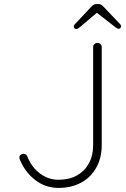

<svg xmlns="http://www.w3.org/2000/svg" viewBox="-20 -910 618 940"><path d="M267 10Q202 10 152 -29Q102 -68 77 -129Q75 -135 75 -139Q75 -148 81.5 -152.5Q88 -157 95 -157Q103 -157 107 -153.5Q111 -150 114 -144Q133 -94 174 -62Q215 -30 267 -30Q319 -30 356.5 -51Q394 -72 415 -110Q436 -148 436 -199V-680Q436 -688 442 -694Q448 -700 458 -700Q467 -700 472.5 -694Q478 -688 478 -680V-199Q478 -137 451.5 -89.5Q425 -42 377.5 -16Q330 10 267 10ZM451 -850 462 -854 372 -778Q367 -774 362.5 -771Q358 -768 353 -768Q348 -768 344.5 -772Q341 -776 341 -780Q341 -783 342.5 -786Q344 -789 347 -792L428 -878Q434 -884 439 -887Q444 -890 452 -890H462Q470 -890 475 -887Q480 -884 486 -878L567 -793Q570 -790 571.5 -787Q573 -784 573 -781Q573 -777 569.5 -773Q566 -769 561 -769Q557 -769 552 -772Q547 -775 542 -779Z"/></svg>

Font: Quicksand Variable Light
Style: Regular
Weight: 300
Designer: Andrew Paglinawan
Foundry: Andrew Paglinawan
Version: Version 3.004